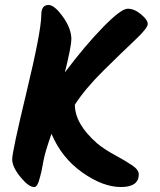

<svg xmlns="http://www.w3.org/2000/svg" viewBox="-20 -765 642 772"><path d="M119 -13H117Q95 -13 62 -53.5Q29 -94 29 -124.5Q29 -155 87.5 -398Q146 -641 146 -705Q146 -745 175 -745Q199 -745 233 -697.5Q267 -650 267 -607Q267 -581 241 -474Q323 -583 395 -656.5Q467 -730 493.5 -730Q520 -730 547 -707.5Q574 -685 574 -668.5Q574 -652 523 -604Q472 -556 397 -482Q322 -408 281 -344Q281 -267 370 -189Q397 -166 442 -141.5Q487 -117 512.5 -99.5Q538 -82 538 -64Q538 -13 466 -13Q394 -13 311 -71.5Q228 -130 187 -227Q161 -153 155 -119.5Q149 -86 146.5 -75Q144 -64 142 -57.5Q140 -51 138 -43Q136 -35 134 -30.5Q132 -26 130 -22Q124 -13 119 -13Z"/></svg>

Font: Kalam
Style: Bold
Weight: 700
Version: Version 2.001;PS 1.0;hotconv 1.0.79;makeotf.lib2.5.61930; tt